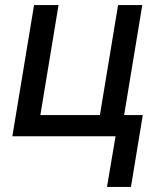

<svg xmlns="http://www.w3.org/2000/svg" viewBox="-20 -540 640 761"><path d="M404 201 438 0H29L115 -520H212L140 -84H376L448 -520H544L472 -84H546L499 201Z"/></svg>

Font: Iosevka SS04 Md Ex Obl
Style: Regular
Weight: 500
Width: 7
Italic angle: -9°
Monospace: yes
Designer: Belleve Invis
Foundry: Belleve Invis
Version: Version 19.0.0; ttfautohint (v1.8.4)